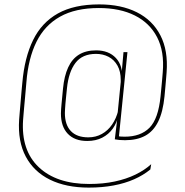

<svg xmlns="http://www.w3.org/2000/svg" viewBox="-20 -680 839 873"><path d="M376.5 -39Q319.5 -39 288.2 -71.8Q257 -104.5 257 -164Q257 -172 257.8 -182.8Q258.5 -193.5 259.8 -207.2Q261 -221 262.8 -238.5Q264.5 -256 266.5 -277.5Q272 -334.5 289.8 -373.2Q307.5 -412 339 -431.5Q370.5 -451 417 -451Q474.5 -451 507 -416.2Q539.5 -381.5 535 -320.5H540.5L529 -304Q529 -307 529 -310Q529 -313 529 -316Q529 -355.5 514 -382Q499 -408.5 473.5 -421.8Q448 -435 416.5 -435Q354.5 -435 323.2 -394Q292 -353 284.5 -279Q282.5 -257.5 280.5 -239.8Q278.5 -222 277.5 -208.5Q276.5 -195 275.8 -184.5Q275 -174 275 -166.5Q275 -112.5 302.2 -84Q329.5 -55.5 381.5 -55.5Q415.5 -55.5 443 -70.8Q470.5 -86 489.5 -113.5Q508.5 -141 517.5 -177.5L523.5 -156H518.5Q511.5 -121.5 492.8 -95.2Q474 -69 444.8 -54Q415.5 -39 376.5 -39ZM502 -46.5 514.5 -150.5 514 -156.5 531.5 -332.5 532.5 -340.5 541.5 -443H559.5L519.5 -47ZM512 -62Q519.5 -60 527 -59.2Q534.5 -58.5 547 -58.5Q619.5 -58.5 659.8 -99.2Q700 -140 710 -242Q712.5 -266.5 714.5 -288.5Q716.5 -310.5 718 -327.2Q719.5 -344 720 -351.5Q728 -445.5 694.5 -510.5Q661 -575.5 593.2 -609.5Q525.5 -643.5 429.5 -643.5Q323 -643.5 253 -604.2Q183 -565 145.8 -489.8Q108.5 -414.5 100 -306Q98.5 -289.5 97 -271.5Q95.5 -253.5 93.8 -235.5Q92 -217.5 90.5 -199.8Q89 -182 87.5 -165.8Q86 -149.5 85 -135Q75.5 3.5 156.2 80Q237 156.5 385.5 156.5Q449.5 156.5 502 145.2Q554.5 134 596 113.8Q637.5 93.5 667.5 66.5L663.5 90.5Q632 116.5 590.2 135Q548.5 153.5 496.8 163.2Q445 173 383.5 173Q280.5 173 207.2 137Q134 101 97.2 32Q60.5 -37 67 -136Q68 -150.5 69.5 -167.2Q71 -184 72.5 -201.8Q74 -219.5 75.5 -237.2Q77 -255 78.5 -271.8Q80 -288.5 81.5 -303.5Q91.5 -418.5 130.5 -498Q169.5 -577.5 243.2 -618.8Q317 -660 431 -660Q531 -660 602.2 -624.2Q673.5 -588.5 709.2 -519.5Q745 -450.5 737.5 -351Q737 -342.5 735.5 -326Q734 -309.5 732.2 -287.8Q730.5 -266 728 -242Q721 -171 699.2 -127Q677.5 -83 640.2 -62.8Q603 -42.5 548.5 -42.5Q532 -42.5 523 -43.5Q514 -44.5 502 -46.5Z"/></svg>

Font: Anek Latin Thin
Style: Regular
Weight: 250
Designer: Yesha Goshar
Foundry: Ek Type
Version: Version 1.003